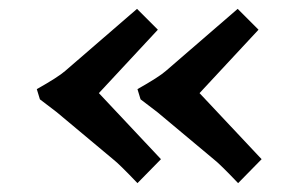

<svg xmlns="http://www.w3.org/2000/svg" viewBox="-20 -477 672 433"><path d="M297 -253 290 -276Q338 -303 354 -317L516 -457L563 -410L430 -267L570 -118L517 -64Q476 -107 463 -117L335 -224ZM70 -253 63 -276Q111 -303 127 -317L289 -457L336 -410L203 -267L343 -118L290 -64Q249 -107 236 -117L108 -224Z"/></svg>

Font: Asul
Style: Bold
Weight: 700
Designer: Mariela Monsalve
Foundry: Mariela Monsalve
Version: Version 1.002